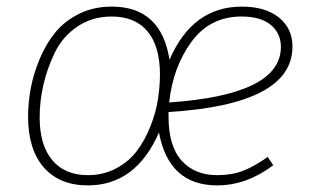

<svg xmlns="http://www.w3.org/2000/svg" viewBox="-20 -551 941 581"><path d="M865 -410Q865 -235 490 -212V-198Q490 -109 529.5 -65Q569 -21 637 -21Q681 -21 715 -34Q749 -47 790 -76L807 -51Q726 10 637 10Q491 10 461 -150Q391 10 246 10Q160 10 112.5 -44.5Q65 -99 65 -198Q65 -240 73 -283.5Q81 -327 100 -372.5Q119 -418 147 -452.5Q175 -487 219 -509Q263 -531 318 -531Q468 -531 493 -370Q562 -531 712 -531Q783 -531 824 -498Q865 -465 865 -410ZM246 -21Q293 -21 331.5 -41.5Q370 -62 394 -94Q418 -126 434.5 -167Q451 -208 457.5 -248Q464 -288 464 -326Q464 -411 426.5 -456Q389 -501 318 -501Q259 -501 214 -470.5Q169 -440 145.5 -391Q122 -342 111 -293Q100 -244 100 -196Q100 -112 138 -66.5Q176 -21 246 -21ZM711 -501Q615 -501 559 -424Q503 -347 492 -241Q830 -264 830 -409Q830 -450 799.5 -475.5Q769 -501 711 -501Z"/></svg>

Font: Fira Sans UltraLight
Style: Italic
Weight: 200
Italic angle: -8°
Designer: Carrois Corporate & Edenspiekermann AG
Foundry: Carrois Corporate GbR & Edenspiekermann AG
Version: Version 4.203;PS 004.203;hotconv 1.0.88;makeotf.lib2.5.64775